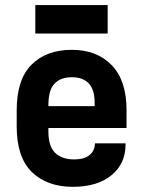

<svg xmlns="http://www.w3.org/2000/svg" viewBox="-20 -720 557 746"><path d="M168 -222.7V-209Q168 -151.4 194.3 -126Q221.7 -100.6 267.6 -100.6Q306.6 -100.6 326.2 -116.2Q347.7 -132.8 348.6 -160.2L349.6 -163.1H467.8V-158.2Q467.8 -84 413.1 -39.1Q358.4 5.9 262.7 5.9Q163.1 5.9 103.5 -51.8Q44.9 -109.4 44.9 -228.5V-292Q44.9 -410.2 101.6 -467.8Q159.2 -526.4 258.8 -526.4Q356.4 -526.4 414.1 -466.8Q471.7 -407.2 471.7 -292V-222.7ZM191.4 -394.5Q168 -370.1 168 -310.5V-307.6H347.7V-321.3Q347.7 -419.9 258.8 -419.9Q214.8 -419.9 191.4 -394.5ZM117.2 -700.2H398.4V-589.8H117.2Z"/></svg>

Font: DINish
Style: Bold
Weight: 700
Designer: Bert Driehuis
Foundry: Playbeing
Version: Version 3.008; git-95204e4c-release